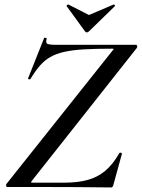

<svg xmlns="http://www.w3.org/2000/svg" viewBox="-20 -822 623 844"><path d="M469 2Q399 1 319.5 0.5Q240 0 160.5 0Q81 0 12 0Q8 0 7 -4.5Q6 -9 8 -13L475 -600Q480 -605 479.5 -606.5Q479 -608 473 -608Q400 -608 349 -605Q298 -602 262.5 -594Q227 -586 201.5 -571.5Q176 -557 155.5 -533.5Q135 -510 114 -475Q112 -472 107 -473.5Q102 -475 104 -479L174 -655Q175 -657 181 -655.5Q187 -654 185 -651Q180 -634 188 -629.5Q196 -625 230 -625Q288 -625 370 -625Q452 -625 577 -625Q582 -625 583 -620Q584 -615 582 -612L120 -27Q116 -22 116.5 -20.5Q117 -19 122 -19Q168 -19 204 -19Q240 -19 262 -19Q322 -19 365.5 -31Q409 -43 442.5 -71Q476 -99 504 -148Q506 -152 511.5 -150.5Q517 -149 516 -146L478 -8Q478 -5 475 -1.5Q472 2 469 2ZM353 -685 273 -795Q272 -797 275 -800Q278 -803 281 -802L371 -756L479 -802Q481 -803 484 -800Q487 -797 485 -795L372 -685Q361 -674 353 -685Z"/></svg>

Font: Cormorant SemiBold
Style: Italic
Weight: 600
Italic angle: -10°
Designer: Christian Thalmann (Catharsis Fonts)
Foundry: Catharsis Fonts
Version: Version 4.000